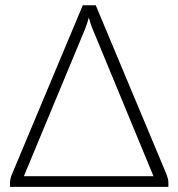

<svg xmlns="http://www.w3.org/2000/svg" viewBox="-20 -728 695 748"><path d="M73 -41.5H578L341 -614.5Q337 -624 333.2 -635.2Q329.5 -646.5 326 -659.5Q322.5 -646.5 318.8 -635.2Q315 -624 311 -614ZM629 -48Q632 -40 634 -32Q636 -24 636 -16V0H19V-14.5Q19 -30 25.5 -46.5L302.5 -707.5H353Z"/></svg>

Font: Lato 2
Style: Regular
Weight: 300
Designer: Lukasz Dziedzic with Adam Twardoch and Botio Nikoltchev
Foundry: tyPoland Lukasz Dziedzic
Version: Version 2.015; 2015-08-06; http://www.latofonts.com/